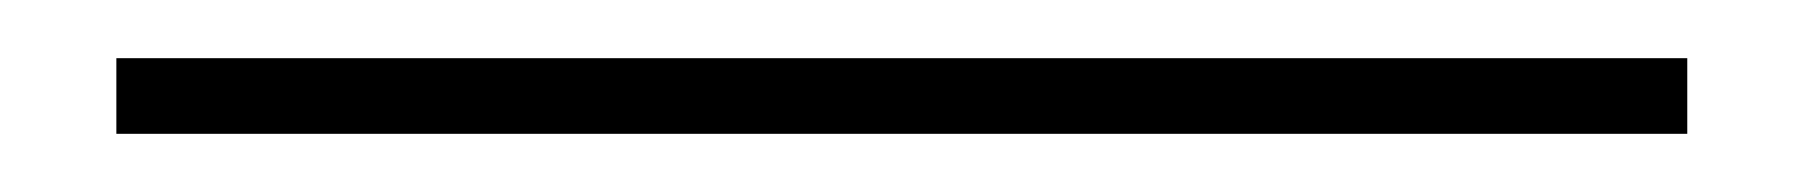

<svg xmlns="http://www.w3.org/2000/svg" viewBox="-20 51 620 66"><path d="M20 97V71H560V97Z"/></svg>

Font: Kalnia Light
Style: Regular
Weight: 300
Designer: Frida Medrano
Foundry: Frida Medrano
Version: Version 1.105